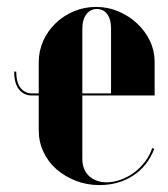

<svg xmlns="http://www.w3.org/2000/svg" viewBox="-20 -525 487 555"><path d="M92 -345V-148Q92 -115 105.5 -86Q119 -57 143 -36Q167 -15 199 -2.5Q231 10 267 10Q323 10 365 -17.5Q407 -45 426 -95L420 -97Q413 -76 399.5 -58Q386 -40 368 -26.5Q350 -13 329 -5.5Q308 2 288 2Q272 2 259 -3Q246 -8 237 -16.5Q228 -25 223 -37.5Q218 -50 218 -65V-443Q218 -468 229.5 -483.5Q241 -499 260 -499Q279 -499 290 -484Q301 -469 301 -443V-255H72Q63 -255 55 -258.5Q47 -262 40.5 -269.5Q34 -277 30.5 -289Q27 -301 27 -318H21Q21 -301 24.5 -288Q28 -275 35 -266.5Q42 -258 51 -253.5Q60 -249 72 -249H427V-346Q427 -378 413.5 -406.5Q400 -435 376.5 -457Q353 -479 322.5 -492Q292 -505 258 -505Q224 -505 194 -492.5Q164 -480 141 -458Q118 -436 105 -407Q92 -378 92 -345Z"/></svg>

Font: Moniqa Black
Style: Regular
Weight: 900
Designer: Rajesh Rajput
Foundry: Rajesh Rajput
Version: Version 1.000